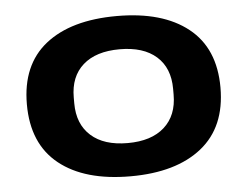

<svg xmlns="http://www.w3.org/2000/svg" viewBox="-44 -593 848 658"><g transform="rotate(-5 380.0 -263.5)"><path d="M379.9 12.2Q222.2 12.2 134.5 -58.1Q46.9 -128.4 46.9 -264.2Q46.9 -399.9 134.5 -469.5Q222.2 -539.1 379.9 -539.1Q537.1 -539.1 625 -469.2Q712.9 -399.4 712.9 -264.2Q712.9 -128.4 624.8 -58.1Q536.6 12.2 379.9 12.2ZM550.8 -253.9V-273.9Q550.8 -345.7 506.1 -385.3Q461.4 -424.8 379.9 -424.8Q298.3 -424.8 253.7 -385.3Q209 -345.7 209 -273.9V-253.9Q209 -182.1 253.7 -142.1Q298.3 -102.1 379.9 -102.1Q461.4 -102.1 506.1 -142.1Q550.8 -182.1 550.8 -253.9Z"/></g></svg>

Font: Archivo Expanded
Style: Bold
Weight: 700
Width: 7
Designer: Hector Gatti
Foundry: Omnibus-Type
Version: Version 2.001